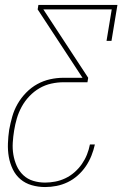

<svg xmlns="http://www.w3.org/2000/svg" viewBox="-20 -550 540 775"><path d="M162 205Q134 205 108 197.5Q82 190 62.5 173.5Q43 157 31.5 133Q20 109 15.5 83Q11 57 12 29Q13 1 17 -26Q22 -53 29.5 -79.5Q37 -106 51 -130.5Q65 -155 85.5 -176Q106 -197 130.5 -210.5Q155 -224 182 -230Q209 -236 236 -236H313L132 -512L135 -530H454L430 -385H410L431 -512H155L336 -236L333 -218H236Q212 -218 187 -212.5Q162 -207 139.5 -194Q117 -181 98.5 -161.5Q80 -142 67.5 -119Q55 -96 48 -72Q41 -48 37 -23Q33 1 31.5 26Q30 51 34 74.5Q38 98 47.5 119.5Q57 141 74 157Q91 173 114 180Q137 187 162 187Q182 187 203 183Q224 179 244 169.5Q264 160 281 145Q298 130 310.5 112Q323 94 331 74Q339 54 343 33H363Q358 56 349 78.5Q340 101 326.5 121Q313 141 294 158Q275 175 253 185.5Q231 196 208 200.5Q185 205 162 205Z"/></svg>

Font: Iosevka Slab Thin Oblique
Style: Regular
Weight: 100
Italic angle: -9°
Monospace: yes
Designer: Belleve Invis
Foundry: Belleve Invis
Version: Version 11.1.0; ttfautohint (v1.8.3)